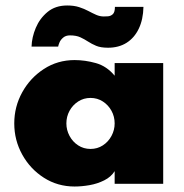

<svg xmlns="http://www.w3.org/2000/svg" viewBox="-20 -670 672 700"><path d="M252 10Q190 10 140 -22Q90 -54 61 -106.5Q32 -159 32 -220Q32 -281 61 -333.5Q90 -386 140 -418.5Q190 -451 252 -451Q290 -451 329.5 -440Q369 -429 398 -394V-440H575V0H398V-46Q385 -25 360 -12.5Q335 0 306.5 5Q278 10 252 10ZM310 -127Q335 -127 355 -140Q375 -153 386.5 -174.5Q398 -196 398 -220Q398 -245 386.5 -266Q375 -287 355 -300Q335 -313 310 -313Q285 -313 265 -300Q245 -287 233.5 -266Q222 -245 222 -220Q222 -196 233.5 -174.5Q245 -153 265 -140Q285 -127 310 -127ZM374 -496Q347 -496 330.5 -503Q314 -510 301 -518.5Q288 -527 273 -534Q258 -541 235 -541Q220 -541 210.5 -533Q201 -525 197 -515.5Q193 -506 192 -500H95Q96 -534 110.5 -568.5Q125 -603 153.5 -626.5Q182 -650 225 -650Q250 -650 268.5 -644Q287 -638 302 -630Q317 -622 330.5 -616Q344 -610 358 -610Q363 -610 373 -610.5Q383 -611 391 -618Q399 -625 399 -645H503Q502 -599 486 -565.5Q470 -532 441.5 -514Q413 -496 374 -496Z"/></svg>

Font: Teachers ExtraBold
Style: Regular
Weight: 800
Designer: Alfredo Marco Pradil, Chank Diesel
Version: Version 1.001